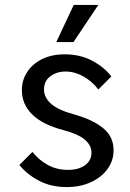

<svg xmlns="http://www.w3.org/2000/svg" viewBox="-20 -741 527 781"><path d="M112 -123Q138 -90 174.5 -70Q211 -50 256 -50Q300 -50 326 -69Q352 -88 352 -120Q352 -150 325 -173Q298 -196 237 -212Q153 -234 111 -275.5Q69 -317 69 -374Q69 -415 90.5 -448Q112 -481 151 -500.5Q190 -520 243 -520Q306 -520 355 -494Q404 -468 433 -430L380 -377Q355 -410 319.5 -430Q284 -450 247 -450Q210 -450 184.5 -430.5Q159 -411 159 -377Q159 -345 187.5 -319Q216 -293 287 -274Q360 -253 401 -218.5Q442 -184 442 -130Q442 -87 417 -53Q392 -19 349 0.5Q306 20 251 20Q187 20 137.5 -6.5Q88 -33 59 -70ZM280 -721H380L279 -570H209Z"/></svg>

Font: Moderustic
Style: Regular
Weight: 400
Designer: Tural Alisoy
Foundry: TAFT Foundry
Version: Version 2.120